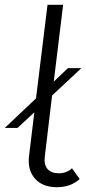

<svg xmlns="http://www.w3.org/2000/svg" viewBox="-23 -770 359 800"><path d="M277 -69 309 -24Q271 10 214 10Q154 10 122.5 -26Q91 -62 98 -120L120 -302L50 -237H-3L127 -360L175 -750H240L201 -430L260 -486H316L194 -372L164 -120Q159 -85 174.5 -66.5Q190 -48 222 -48Q255 -48 277 -69Z"/></svg>

Font: Orkney Light
Style: LightItalic
Weight: 300
Designer: Samuel Oakes and Alfredo Marco Pradil
Foundry: Alfredo Marco Pradil
Version: 1.0; ttfautohint (v1.5)